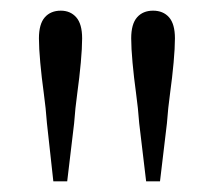

<svg xmlns="http://www.w3.org/2000/svg" viewBox="-20 -822 400 360"><path d="M94 -802Q112 -802 123 -789.5Q134 -777 134 -750Q134 -732 131.5 -704.5Q129 -677 125 -648Q121 -619 119 -591L106 -482H80L68 -591Q66 -619 62 -648Q58 -677 55.5 -704.5Q53 -732 53 -750Q53 -777 64 -789.5Q75 -802 94 -802ZM267 -802Q286 -802 297 -789.5Q308 -777 308 -750Q308 -732 305.5 -704.5Q303 -677 299 -648Q295 -619 293 -591L280 -482H254L241 -591Q239 -619 235 -648Q231 -677 228.5 -704.5Q226 -732 226 -750Q226 -777 237 -789.5Q248 -802 267 -802Z"/></svg>

Font: Noto Serif HK ExtraLight Light
Style: Regular
Weight: 300
Version: Version 2.002-H1;hotconv 1.1.0;makeotfexe 2.6.0